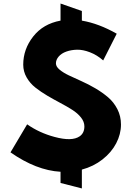

<svg xmlns="http://www.w3.org/2000/svg" viewBox="-20 -952 745 1081"><path d="M39.1 -94.2 132.8 -252Q201.2 -204.1 286.6 -181.2Q385.3 -154.3 428.7 -184.6Q455.1 -203.1 455.1 -240.2Q455.1 -266.6 436 -290.5Q417 -314.5 386.7 -333.7Q356.4 -353 319.8 -372.3Q283.2 -391.6 246.3 -413.3Q209.5 -435.1 179.2 -459Q148.9 -482.9 129.9 -516.1Q110.8 -549.3 110.8 -587.9Q110.8 -675.3 167 -746.6Q223.1 -817.9 320.8 -835.9V-932.1L440.9 -890.1V-835.9Q536.1 -819.8 637.2 -762.2L561 -611.8Q525.9 -642.6 486.3 -657.7Q446.8 -672.9 413.8 -672.1Q380.9 -671.4 353.5 -661.6Q326.2 -651.9 310.5 -633.8Q294.9 -615.7 294.9 -595.2Q294.9 -577.1 315.2 -560.1Q335.4 -543 367.7 -527.6Q399.9 -512.2 439 -494.9Q478 -477.5 517.1 -454.6Q556.2 -431.6 588.4 -404.3Q620.6 -377 640.9 -337.4Q661.1 -297.9 661.1 -251Q661.1 -196.8 634.3 -145.3Q607.4 -93.8 556.9 -54.2Q506.3 -14.6 440.9 2.9V108.9L320.8 78.1V15.1Q184.1 7.3 39.1 -94.2Z"/></svg>

Font: Hussar Preview
Style: Bold
Weight: 700
Foundry: Cannot Into Space Fonts, PlusOne Fonts
Version: Version 2.29RC2 "Millennial"